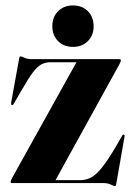

<svg xmlns="http://www.w3.org/2000/svg" viewBox="-20 -656 477 688"><path d="M408 -426 176.5 -6 150.5 -10.5H267.5Q288.5 -10.5 306.8 -20.2Q325 -30 345.5 -55.8Q366 -81.5 394 -128.5L417.5 -169.5Q419 -172 420.5 -173.2Q422 -174.5 424 -173.5Q425.5 -173 426.2 -171.2Q427 -169.5 426 -165L397 0.5Q396 7 394.8 9Q393.5 11 392 11Q387.5 11 377.2 5.5Q367 0 349 0H23Q20.5 0 19.2 -1Q18 -2 18 -4Q18 -6 19 -9Q20 -12 23 -17.5L256.5 -437.5L284.5 -433H161.5Q143 -433 128.2 -425.2Q113.5 -417.5 97.8 -396.5Q82 -375.5 60 -337L29 -284Q27.5 -281 25.8 -280Q24 -279 22 -279.5Q20.5 -280.5 20 -282.2Q19.5 -284 20 -288.5L48 -443Q49 -449.5 50.2 -451.8Q51.5 -454 53 -454Q57.5 -454 68 -449Q78.5 -444 96 -444H408Q410.5 -444 411.8 -443.2Q413 -442.5 413 -440Q413 -438 412 -435Q411 -432 408 -426ZM241.5 -488Q208.5 -488 188 -508.8Q167.5 -529.5 167.5 -562Q167.5 -595 188.2 -615.8Q209 -636.5 241.5 -636.5Q274.5 -636.5 295 -615.8Q315.5 -595 315.5 -562Q315.5 -529.5 295 -508.8Q274.5 -488 241.5 -488Z"/></svg>

Font: Fraunces 120pt
Style: Bold
Weight: 700
Version: Version 1.000;[b76b70a41]